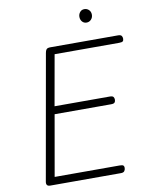

<svg xmlns="http://www.w3.org/2000/svg" viewBox="-117 -1227 1019 1309"><g transform="rotate(-10 393.0 -572.0)"><path d="M123.5 0Q106.5 0 100.5 -8Q94.5 -16 97 -31L250 -895.5Q252.5 -912 259.5 -920.2Q266.5 -928.5 287 -928.5H754.5Q773.5 -928.5 779.5 -920.2Q785.5 -912 785.5 -900.5Q785.5 -888.5 779.8 -882.8Q774 -877 754.5 -877H307L245 -527.5H627Q646 -527.5 652 -520Q658 -512.5 658 -500Q658 -488.5 652 -481.2Q646 -474 627 -474H236L162 -53H611.5Q631 -53 637 -47.8Q643 -42.5 643 -31.5Q643 -19.5 636.5 -9.8Q630 0 611.5 0ZM559.5 -1051.5Q541 -1051.5 529.2 -1065Q517.5 -1078.5 517.5 -1098.5Q517.5 -1116.5 529 -1130.5Q540.5 -1144.5 559.5 -1144.5Q578 -1144.5 591 -1131.8Q604 -1119 604 -1098.5Q604 -1079 591.2 -1065.2Q578.5 -1051.5 559.5 -1051.5Z"/></g></svg>

Font: Edu VIC WA NT Hand
Style: Regular
Weight: 400
Designer: Tina and Corey Anderson, Eben Sorkin, Mirko Velimirovic
Foundry: Google for Education
Version: Version 1.000